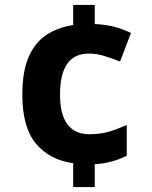

<svg xmlns="http://www.w3.org/2000/svg" viewBox="-20 -744 612 774"><path d="M362 -647Q409 -645 444.5 -635Q480 -625 508 -611L464 -496Q429 -510 398.5 -519Q368 -528 338 -528Q222 -528 222 -363Q222 -281 252.5 -242Q283 -203 338 -203Q385 -203 418.5 -213Q452 -223 491 -240V-116Q460 -101 428.5 -92.5Q397 -84 362 -82V10H275V-86Q178 -100 124 -166Q70 -232 70 -362Q70 -456 95.5 -514.5Q121 -573 167.5 -603.5Q214 -634 275 -643V-724H362Z"/></svg>

Font: Noto Sans Telugu
Style: Bold
Weight: 700
Designer: Jelle Bosma - Monotype Design Team
Foundry: Monotype Imaging Inc.
Version: Version 2.005; ttfautohint (v1.8.4.7-5d5b)